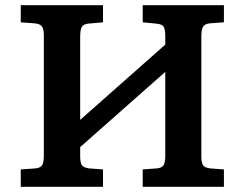

<svg xmlns="http://www.w3.org/2000/svg" viewBox="-20 -720 944 740"><path d="M60 0V-67L117 -71Q136 -73 142.5 -83.5Q149 -94 149 -122V-582Q149 -607 142 -617.5Q135 -628 114 -630L60 -634V-700H377V-634L320 -629Q302 -627 295.5 -616.5Q289 -606 289 -578V-258L617 -548V-582Q617 -604 611.5 -615.5Q606 -627 582 -629L530 -634V-700H843V-634L788 -630Q770 -628 763 -617.5Q756 -607 756 -579V-118Q756 -96 761.5 -85Q767 -74 790 -71L843 -67V0H530V-67L585 -71Q604 -73 610.5 -83.5Q617 -94 617 -122V-443L289 -153V-118Q289 -93 295.5 -83.5Q302 -74 323 -71L377 -67V0Z"/></svg>

Font: Literata 7pt SemiBold
Style: Regular
Weight: 600
Designer: Latin by Veronika Burian and Jose Scaglione. Greek by Irene Vlachou. Cyrillic by Vera Evstafieva.
Foundry: TypeTogether
Version: Version 3.002